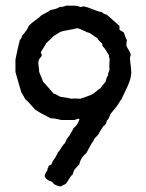

<svg xmlns="http://www.w3.org/2000/svg" viewBox="-20 -509 531 696"><path d="M336 -21 322 -6Q320 1 312 11L293 46Q272 63 267 88Q264 90 258 97Q252 104 249 107Q248 110 246 115Q244 120 244 123Q237 128 229.5 141Q222 154 218 158Q215 159 212 160.5Q209 162 205.5 164Q202 166 200 167Q177 164 169 150Q149 145 142 131Q142 121 151 110Q152 108 152.5 103.5Q153 99 155 98Q155 95 156.5 93Q158 91 162 89L167 87Q170 74 178 66Q180 62 184 55.5Q188 49 189 46Q189 43 192.5 40.5Q196 38 196 36L202 27Q209 15 216 9Q221 -6 233 -19Q235 -24 240 -32Q245 -40 246 -44Q262 -56 268 -77Q264 -80 258 -77Q252 -74 249 -74H202Q175 -81 164 -80Q124 -100 107 -112Q104 -115 91.5 -129.5Q79 -144 71 -150Q70 -154 57 -175Q37 -243 36 -248V-293Q44 -334 52 -364Q59 -371 60 -380Q78 -398 84 -415Q94 -426 122 -446Q129 -453 131 -454Q132 -455 145 -461.5Q158 -468 164 -473Q185 -476 197 -484Q207 -483 221 -489Q230 -488 238.5 -488.5Q247 -489 256 -488Q265 -487 270 -484Q273 -483 277 -484.5Q281 -486 284 -486Q295 -484 315.5 -475.5Q336 -467 349 -465Q360 -456 367 -456Q376 -448 413 -415V-402Q415 -399 421 -396Q427 -393 429 -391Q436 -369 440 -364Q438 -352 438 -344Q440 -338 446 -328.5Q452 -319 454 -312Q454 -309 452.5 -304.5Q451 -300 451 -296Q456 -255 456 -246Q455 -229 449 -212.5Q443 -196 434 -178Q425 -160 421 -150Q417 -146 411 -135.5Q405 -125 401 -121Q382 -97 380 -95Q378 -88 372 -76Q368 -75 366.5 -68.5Q365 -62 363 -60Q363 -57 355 -52Q341 -32 336 -21ZM136 -213 155 -192Q156 -191 163 -183Q170 -175 174 -170Q180 -169 188 -164Q196 -159 200 -158Q233 -153 240 -151Q250 -153 271 -151Q307 -163 312 -166Q319 -169 328.5 -177.5Q338 -186 344 -189Q347 -195 363 -213Q364 -223 372 -237Q371 -242 374 -248.5Q377 -255 377 -257Q376 -264 376.5 -274Q377 -284 377 -290Q381 -290 377 -292Q378 -296 376 -300.5Q374 -305 375 -309Q373 -311 365.5 -324Q358 -337 352 -341Q352 -343 350 -352Q338 -360 333 -371Q329 -373 324.5 -376Q320 -379 314.5 -383Q309 -387 306 -389Q297 -391 283 -398Q269 -405 260 -407Q251 -404 230 -400.5Q209 -397 200 -394Q175 -378 174 -378Q166 -369 148 -353Q147 -350 128 -320Q128 -318 130 -313.5Q132 -309 131 -306Q130 -304 127 -301Q124 -298 123 -296Q119 -289 119 -282.5Q119 -276 120.5 -265.5Q122 -255 122 -248Q134 -220 136 -213Z"/></svg>

Font: FuturaRenner
Style: Regular
Weight: 400
Designer: Bastien Sozeau
Foundry: NBR — Bastien Sozeau
Version: Version 2.001;PS 002.001;hotconv 1.0.88;makeotf.lib2.5.64775